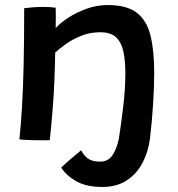

<svg xmlns="http://www.w3.org/2000/svg" viewBox="-20 -550 705 762"><path d="M177.5 6.5Q166 6.5 149.8 6.8Q133.5 7 117 6.5Q102 6 83.5 5.2Q65 4.5 57 3Q63 -52.5 67.2 -124.2Q71.5 -196 73.8 -292.2Q76 -388.5 76 -517.5Q90.5 -519.5 110.2 -521Q130 -522.5 150.5 -522.5Q164 -522.5 177.5 -521.8Q191 -521 201 -519.5Q201.5 -511.5 201.5 -484.8Q201.5 -458 201 -438.5Q218 -458 250.2 -479.2Q282.5 -500.5 323.5 -515.2Q364.5 -530 407 -530Q483 -530 522.8 -499.5Q562.5 -469 577.2 -409.2Q592 -349.5 592 -261Q592 -210.5 587.8 -140.2Q583.5 -70 575 1.5Q568.5 52 546 95.5Q523.5 139 483.8 165.5Q444 192 386 192Q323 192 283 169.5Q243 147 223 115Q226.5 111 242 97.2Q257.5 83.5 275 68.8Q292.5 54 302 46.5Q312.5 67 329 79.2Q345.5 91.5 377.5 91.5Q408.5 91.5 425.8 66.8Q443 42 451.5 1.5Q460.5 -55 469 -126.2Q477.5 -197.5 477.5 -260Q477.5 -308.5 469.8 -345Q462 -381.5 440.8 -401.8Q419.5 -422 378 -422Q337.5 -422 303 -408.2Q268.5 -394.5 242.2 -375.8Q216 -357 199 -341.5Q197 -218 189.8 -127.2Q182.5 -36.5 177.5 6.5Z"/></svg>

Font: Grandstander Medium
Style: Regular
Weight: 500
Designer: Tyler Finck
Foundry: Etcetera Type Co
Version: Version 1.200; ttfautohint (v1.8.3)